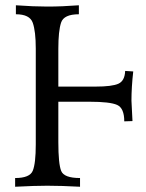

<svg xmlns="http://www.w3.org/2000/svg" viewBox="-20 -711 554 731"><path d="M284.7 0Q212.4 -3.9 159.7 -3.9Q113.3 -3.9 37.6 0V-33.2Q93.3 -33.2 104.7 -60.8Q116.2 -88.4 116.2 -161.1V-525.9Q116.2 -591.8 104.7 -624.3Q93.3 -656.7 40.5 -656.7V-690.9Q108.4 -686 159.7 -686Q216.8 -686 280.3 -690.9V-656.7Q223.1 -656.7 212.6 -625Q202.1 -593.3 202.1 -524.9V-381.3H343.3Q406.7 -381.3 430.9 -392.3Q455.1 -403.3 456.5 -440.9L487.3 -439Q480.5 -379.4 480.5 -327.6L484.4 -250L453.1 -249Q453.1 -299.3 426 -311.5Q398.9 -323.7 320.3 -323.7H202.1V-169.9Q202.1 -87.4 212.9 -60.3Q223.6 -33.2 284.7 -33.2Z"/></svg>

Font: Kelvinch
Style: Regular
Weight: 400
Designer: Paul James MIller
Foundry: High-Logic / Made with FontCreator
Version: Version 3.30 September 23, 2016